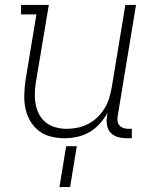

<svg xmlns="http://www.w3.org/2000/svg" viewBox="-20 -550 640 775"><path d="M240 8Q212 8 184.5 1Q157 -6 136 -22.5Q115 -39 101.5 -62.5Q88 -86 82.5 -113Q77 -140 78 -168.5Q79 -197 83 -226L127 -492H65V-530H177L125 -219Q121 -196 120.5 -173Q120 -150 124 -128.5Q128 -107 138.5 -87.5Q149 -68 166 -55Q183 -42 204.5 -36Q226 -30 249 -30Q271 -30 293 -34.5Q315 -39 335.5 -49.5Q356 -60 373 -76.5Q390 -93 402 -112.5Q414 -132 420.5 -153.5Q427 -175 431 -197L486 -530H529L455 -81Q453 -71 454.5 -61Q456 -51 462 -44Q468 -37 477.5 -33.5Q487 -30 497 -30H512V8H491Q473 8 455.5 3Q438 -2 426.5 -14.5Q415 -27 412 -45Q409 -63 412 -81L414 -95Q401 -71 382.5 -50.5Q364 -30 340.5 -16.5Q317 -3 291 2.5Q265 8 240 8ZM220 205 247 40H290L263 205Z"/></svg>

Font: Iosevka Curly Slab XLtEx
Style: Italic
Weight: 200
Width: 7
Italic angle: -9°
Monospace: yes
Designer: Belleve Invis
Foundry: Belleve Invis
Version: Version 11.1.0; ttfautohint (v1.8.3)